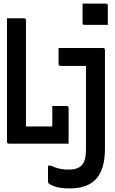

<svg xmlns="http://www.w3.org/2000/svg" viewBox="-20 -802 640 1072"><path d="M441 -782H571Q582 -782 582 -771V-663H452Q441 -663 441 -674ZM30 0Q19 0 19 -11V-700H114Q125 -700 125 -689V-96H272V-210H352Q363 -210 363 -199V0ZM555 -534Q566 -534 566 -523V28Q566 140 518.5 195Q471 250 368 250Q322 250 292 241Q262 232 251 221Q248 218 248 213V123H264Q290 135 312.5 140Q335 145 365 145Q413 145 436 121Q460 95 460 37V-434H318Q307 -434 307 -445V-534Z"/></svg>

Font: Recursive Mn Lnr St Med
Style: Regular
Weight: 500
Monospace: yes
Version: Version 1.079;hotconv 1.0.112;makeotfexe 2.5.65598; ttfautoh